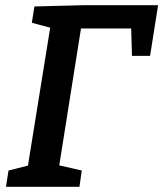

<svg xmlns="http://www.w3.org/2000/svg" viewBox="-20 -722 631 742"><path d="M113 -697 305 -702H591L560 -506H490L487 -612H293L209 -83L296 -63L287 0H3L13 -63L88 -82L174 -615L103 -634Z"/></svg>

Font: Bitter Pro SemiBold
Style: Italic
Weight: 600
Italic angle: -9°
Designer: Sol Matas, and Bitter project Authors
Foundry: Sol Matas
Version: Version 1.010